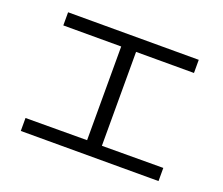

<svg xmlns="http://www.w3.org/2000/svg" viewBox="-105 -817 1074 925"><g transform="rotate(20 432.0 -354.5)"><path d="M79.1 -113.3 394.5 -114.3V-594.7H97.7V-662.1H767.6V-594.7H470.7V-113.3L785.2 -114.3V-46.9H79.1Z"/></g></svg>

Font: Pretendard GOV Variable
Style: Regular
Weight: 400
Designer: Base glyphs from Inter by Rasmus Andersson; Hangul glyphs from Noto Sans CJK(Source Han Sans) by Jang Soo-young and Kang
Foundry: Kil Hyung-jin
Version: Version 1.307;Glyphs 3.2 (3192)